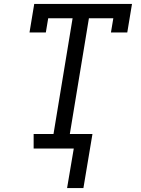

<svg xmlns="http://www.w3.org/2000/svg" viewBox="-20 -755 715 976"><path d="M321 201 355 0H151V-74H252L349 -662H225L213 -590H130L154 -735H651L627 -590H544L556 -662H432L335 -74H450L404 201Z"/></svg>

Font: Iosevka Etoile
Style: Italic
Weight: 400
Italic angle: -9°
Designer: Belleve Invis
Foundry: Belleve Invis
Version: Version 22.1.2; ttfautohint (v1.8.4)